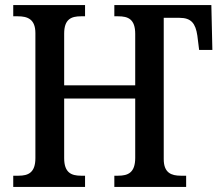

<svg xmlns="http://www.w3.org/2000/svg" viewBox="-20 -734 869 754"><path d="M32 0H314V-44H298C260 -44 232 -56 232 -113V-347H511V-114C511 -56 483 -44 444 -44H429V0H711V-44H690C653 -44 623 -55 623 -109V-664H685C731 -664 748 -642 755 -594L762 -538H814L810 -714H429V-670H444C483 -670 511 -659 511 -601V-399H232V-602C232 -659 260 -670 298 -670H314V-714H32V-670H50C88 -670 119 -659 119 -604V-113C119 -56 91 -44 53 -44H32Z"/></svg>

Font: Noto Serif SemiCondensed Medium
Style: Regular
Weight: 500
Width: 4
Designer: Monotype Design Team
Foundry: Monotype Imaging Inc.
Version: Version 2.014